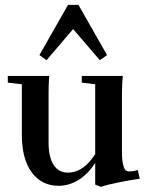

<svg xmlns="http://www.w3.org/2000/svg" viewBox="-20 -732 590 768"><path d="M166 -491.2 137.7 -511.7 252 -712.4H293.9L408.2 -511.7L379.4 -491.2L272.5 -615.7ZM214.8 11.2Q146.5 11.2 106.9 -42.5Q67.4 -96.2 67.4 -192.4V-395L11.2 -401.4V-428.2H176.8Q174.3 -394 174.3 -363.3V-162.6Q174.3 -104 194.1 -72.8Q213.9 -41.5 252.4 -41.5Q313 -41.5 360.8 -115.2V-395L307.1 -401.4V-428.2H471.2Q467.8 -390.1 467.8 -363.3V-122.6Q467.8 -92.3 472.2 -74.5Q476.6 -56.6 482.2 -51.5Q487.8 -46.4 496.1 -46.4Q513.7 -46.4 531.2 -51.8L539.1 -17.1Q502.4 -12.2 453.4 -2.2Q404.3 7.8 383.3 15.6L360.8 6.3V-80.6Q333.5 -37.1 295.2 -12.9Q256.8 11.2 214.8 11.2Z"/></svg>

Font: Elstob 14pt SemiBold
Style: Regular
Weight: 600
Designer: Peter S. Baker
Version: Version 1.015